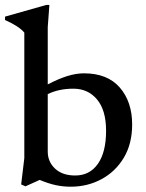

<svg xmlns="http://www.w3.org/2000/svg" viewBox="-27 -730 580 762"><path d="M497.5 -236Q497.5 -159.5 464.5 -104.2Q431.5 -49 376 -19Q320.5 11 253.5 11Q223.5 11 194.2 4.8Q165 -1.5 130.5 -16L74 9.5L57 2L69.5 -102.5V-600.5Q48.5 -626 -7 -650.5V-664L157 -710.5H169L162.5 -622V-395Q203.5 -416.5 239 -427.8Q274.5 -439 306 -439Q399.5 -439 448.5 -382.5Q497.5 -326 497.5 -236ZM162.5 -128.5Q162.5 -88 191.5 -60.8Q220.5 -33.5 271.5 -33.5Q329 -33.5 361.5 -79.8Q394 -126 394 -211Q394 -292.5 358.2 -335.2Q322.5 -378 264.5 -378Q206.5 -378 162.5 -356.5Z"/></svg>

Font: Newsreader Text Medium
Style: Regular
Weight: 500
Designer: Hugues Gentile
Foundry: Production Type
Version: Version 1.002